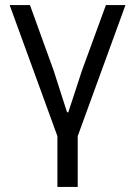

<svg xmlns="http://www.w3.org/2000/svg" viewBox="-20 -536 532 756"><path d="M206 200V0L18 -516H98L191 -259L244 -94H249L303 -259L397 -516H474L286 0V200Z"/></svg>

Font: Aneliza
Style: Regular
Weight: 400
Designer: Mike Abbink, Paul van der Laan, Pieter van Rosmalen
Foundry: Bold Monday
Version: Version 3.0